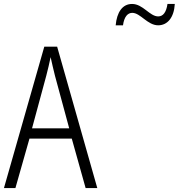

<svg xmlns="http://www.w3.org/2000/svg" viewBox="-20 -951 904 971"><path d="M565 -823H602C608 -867 626 -886 649 -886C690 -886 726 -823 780 -823C826 -823 860 -861 864 -931H827C821 -889 805 -868 780 -868C737 -868 703 -931 648 -931C599 -931 571 -889 565 -823ZM413 0H472L269 -715H204L0 0H58L129 -250H343ZM258 -568 330 -302H142L214 -568C222 -600 230 -631 236 -662C242 -632 251 -598 258 -568Z"/></svg>

Font: Noto Sans Thai Looped Condensed Light
Style: Regular
Weight: 300
Width: 3
Designer: Sasikarn Vongin, Ben Mitchell
Foundry: The Fontpad Ltd
Version: Version 1.001